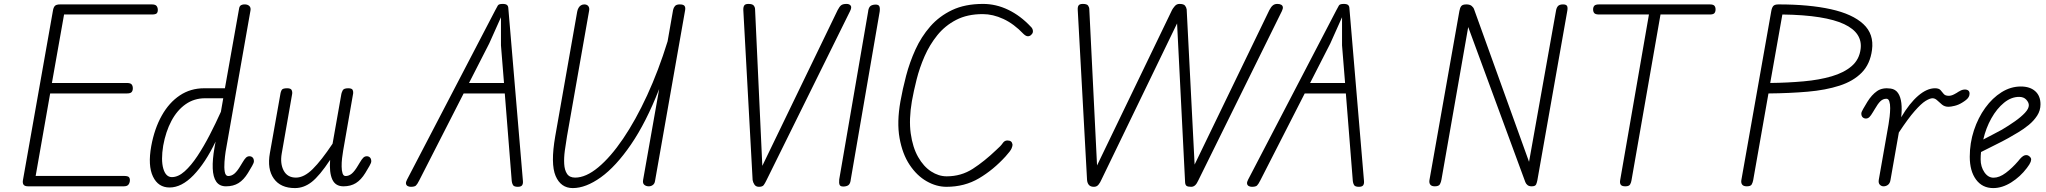

<svg xmlns="http://www.w3.org/2000/svg" viewBox="-20 -951 10444 980"><path d="M123.5 0Q106.5 0 100.5 -8Q94.5 -16 97 -31L250 -895.5Q252.5 -912 259.5 -920.2Q266.5 -928.5 287 -928.5H754.5Q773.5 -928.5 779.5 -920.2Q785.5 -912 785.5 -900.5Q785.5 -888.5 779.8 -882.8Q774 -877 754.5 -877H307L245 -527.5H627Q646 -527.5 652 -520Q658 -512.5 658 -500Q658 -488.5 652 -481.2Q646 -474 627 -474H236L162 -53H611.5Q631 -53 637 -47.8Q643 -42.5 643 -31.5Q643 -19.5 636.5 -9.8Q630 0 611.5 0Z M845.5 6Q787.5 6 760.8 -49.8Q734 -105.5 752 -205.5Q768.5 -295 805.8 -361.2Q843 -427.5 897.8 -464Q952.5 -500.5 1022 -500.5H1128L1200.5 -908Q1202.5 -920.5 1211.2 -925Q1220 -929.5 1231 -928.5Q1245 -928 1253 -920Q1261 -912 1258.5 -897.5L1131.5 -176.5Q1128 -154 1125.8 -124.8Q1123.5 -95.5 1127.2 -74Q1131 -52.5 1145 -52.5Q1162 -52.5 1176.8 -65Q1191.5 -77.5 1208.5 -106.5L1217 -120.5Q1227.5 -138.5 1235.2 -146Q1243 -153.5 1253 -153.5Q1263 -153.5 1269.5 -147Q1276 -140.5 1276 -127.5Q1276 -120 1266.8 -104Q1257.5 -88 1245.5 -68Q1224 -33 1197.5 -16.5Q1171 0 1133.5 0Q1100.5 0 1084 -23.5Q1067.5 -47 1065.8 -91.5Q1064 -136 1075 -198.5L1080.5 -228.5Q1028 -119 967.5 -56.5Q907 6 845.5 6ZM857.5 -47Q889.5 -47 922.5 -76.5Q955.5 -106 987.8 -154.8Q1020 -203.5 1050.5 -262.5Q1081 -321.5 1107.5 -380.5L1119.5 -449.5H1027Q971 -449.5 927.5 -419Q884 -388.5 855 -334Q826 -279.5 813 -207.5Q801 -134 813.5 -90.5Q826 -47 857.5 -47Z M1485.5 9Q1412 9 1377.5 -39.5Q1343 -88 1357.5 -169.5L1412 -476Q1413 -482 1417.5 -491.2Q1422 -500.5 1445.5 -500.5Q1464.5 -500.5 1468.8 -491Q1473 -481.5 1471.5 -473L1418 -167.5Q1409 -116 1428 -80.2Q1447 -44.5 1490.5 -44.5Q1532 -44.5 1576 -88Q1620 -131.5 1677.5 -217.5L1722.5 -472Q1723.5 -477.5 1728.8 -489Q1734 -500.5 1757 -500.5Q1776.5 -500.5 1780.2 -491.5Q1784 -482.5 1782.5 -474L1731.5 -182Q1728.5 -165.5 1726 -143.5Q1723.5 -121.5 1723.8 -100.8Q1724 -80 1728.5 -66.2Q1733 -52.5 1744 -52.5Q1761 -52.5 1775.8 -65Q1790.5 -77.5 1807.5 -106.5L1816 -120.5Q1826.5 -138.5 1834.2 -146Q1842 -153.5 1852 -153.5Q1862 -153.5 1868.5 -147Q1875 -140.5 1875 -127.5Q1875 -120 1865.8 -104Q1856.5 -88 1844.5 -68Q1823 -33 1796.5 -16.5Q1770 0 1733 0Q1692 0 1676 -35.2Q1660 -70.5 1665 -135Q1611 -53.5 1571 -22.2Q1531 9 1485.5 9Z M2077 2.5Q2067.5 2.5 2060.5 -1.5Q2053.5 -5.5 2052.2 -13.8Q2051 -22 2057.5 -34L2508 -899Q2516.5 -915.5 2521.2 -923.2Q2526 -931 2545.5 -931Q2561.5 -931 2567.8 -925.5Q2574 -920 2574.5 -910L2649 -28Q2650.5 -13.5 2645 -5.5Q2639.5 2.5 2623 2.5Q2603.5 2.5 2598.2 -6.8Q2593 -16 2592 -27L2556.5 -474H2346.5L2120 -30.5Q2110 -10.5 2103 -4Q2096 2.5 2077 2.5ZM2374 -527.5H2552.5L2537 -719.5V-863L2477 -729Z M2903.5 9Q2842.5 9 2816 -52.8Q2789.5 -114.5 2814 -255.5L2926 -891Q2928 -902 2932.8 -910.5Q2937.5 -919 2945.2 -923.8Q2953 -928.5 2963 -928.5Q2977 -928 2983.2 -919.2Q2989.5 -910.5 2987 -896.5L2874 -255Q2868 -219.5 2863 -182.5Q2858 -145.5 2859.8 -114.2Q2861.5 -83 2874.2 -63.8Q2887 -44.5 2915.5 -44.5Q2970.5 -44.5 3033.5 -96.8Q3096.5 -149 3160.5 -243.2Q3224.5 -337.5 3283 -464.2Q3341.5 -591 3387.5 -740L3415.5 -900Q3418 -912 3425.2 -920.2Q3432.5 -928.5 3449.5 -928.5Q3468 -928.5 3473.8 -921Q3479.5 -913.5 3477 -899L3323.5 -28Q3321.5 -13.5 3312.2 -6.8Q3303 0 3291.5 0Q3277.5 0 3268.5 -7.8Q3259.5 -15.5 3262.5 -32.5L3344.5 -496.5Q3277.5 -325.5 3200.5 -213.2Q3123.5 -101 3046.8 -46Q2970 9 2903.5 9Z M3854 2.5Q3838.5 2.5 3831 -8.5Q3823.5 -19.5 3821.5 -32L3774 -900Q3773.5 -915.5 3778.8 -923.2Q3784 -931 3800 -931Q3821 -931 3827.5 -922.2Q3834 -913.5 3834 -903.5L3871 -104.5L4255.5 -899.5Q4264.5 -917 4273.2 -924Q4282 -931 4301 -931Q4315.5 -931 4322 -922.2Q4328.5 -913.5 4319 -894.5L3892 -30.5Q3884.5 -15 3878 -6.2Q3871.5 2.5 3854 2.5Z M4322.5 -35Q4321 -18.5 4314 -9.5Q4307 -0.5 4288 1Q4270 2 4265.8 -7Q4261.5 -16 4263.5 -35L4411 -891.5Q4412.5 -908 4419.8 -917Q4427 -926 4445.5 -927.5Q4463.5 -928.5 4468 -919.5Q4472.5 -910.5 4470 -891.5Z M4811 2.5Q4759.5 2.5 4709.8 -25.8Q4660 -54 4623 -109.5Q4586 -165 4571.5 -246.2Q4557 -327.5 4576 -434Q4587 -496 4605 -564.5Q4623 -633 4652.5 -698Q4682 -763 4728 -815.8Q4774 -868.5 4840 -899.8Q4906 -931 4997.5 -931Q5064 -931 5126.2 -901Q5188.5 -871 5241 -815Q5250.5 -806.5 5252 -794.8Q5253.5 -783 5245.5 -775.5Q5239 -767 5228.2 -766Q5217.5 -765 5204.5 -777.5Q5155 -829.5 5101.5 -854.2Q5048 -879 4996 -879Q4917.5 -879 4860.5 -849.5Q4803.5 -820 4764.2 -771.2Q4725 -722.5 4699.2 -663.8Q4673.5 -605 4658.5 -545.2Q4643.5 -485.5 4634.5 -435Q4618.5 -341.5 4628.5 -270Q4638.5 -198.5 4666.2 -149.8Q4694 -101 4732.5 -76Q4771 -51 4812 -51Q4886 -51 4945.5 -89.5Q5005 -128 5065 -185.5Q5088.5 -206 5097.8 -220Q5107 -234 5121.5 -234Q5133.5 -234 5139.8 -229.2Q5146 -224.5 5148 -214Q5149 -207.5 5143.5 -194Q5138 -180.5 5112.5 -152.5Q5050 -84 4976.8 -40.8Q4903.5 2.5 4811 2.5Z M5563.5 2.5Q5546.5 2.5 5538.2 -6.8Q5530 -16 5528.5 -32L5481 -900Q5480 -915.5 5485.2 -923.2Q5490.5 -931 5507 -931Q5528 -931 5534 -922.2Q5540 -913.5 5540 -903.5L5579.5 -106.5L5962.5 -900.5Q5966 -907.5 5975.8 -919.2Q5985.5 -931 6000 -931Q6022 -931 6028.8 -922Q6035.5 -913 6037 -903L6077.5 -111L6459 -899.5Q6467.5 -916 6476.8 -923.5Q6486 -931 6499.5 -931Q6511.5 -931 6519 -927Q6526.5 -923 6527.8 -915Q6529 -907 6523 -894.5L6096.5 -30.5Q6089 -13.5 6080.2 -5.5Q6071.5 2.5 6060 2.5Q6043 2.5 6036.5 -2.2Q6030 -7 6029 -19.5L5988 -831.5L5601 -32Q5596 -20 5587.2 -8.8Q5578.5 2.5 5563.5 2.5Z M6370 2.5Q6360.5 2.5 6353.5 -1.5Q6346.5 -5.5 6345.2 -13.8Q6344 -22 6350.5 -34L6801 -899Q6809.5 -915.5 6814.2 -923.2Q6819 -931 6838.5 -931Q6854.5 -931 6860.8 -925.5Q6867 -920 6867.5 -910L6942 -28Q6943.5 -13.5 6938 -5.5Q6932.5 2.5 6916 2.5Q6896.5 2.5 6891.2 -6.8Q6886 -16 6885 -27L6849.5 -474H6639.5L6413 -30.5Q6403 -10.5 6396 -4Q6389 2.5 6370 2.5ZM6667 -527.5H6845.5L6830 -719.5V-863L6770 -729Z M7303.5 0Q7287.5 0 7280.8 -8.2Q7274 -16.5 7276 -31L7429 -895Q7432 -912 7438.8 -920.2Q7445.5 -928.5 7465 -928.5Q7482 -928.5 7491.5 -920.8Q7501 -913 7504 -903.5L7784.5 -125L7922 -895.5Q7924.5 -911.5 7932.2 -920Q7940 -928.5 7958 -928.5Q7975 -928.5 7979 -919.5Q7983 -910.5 7979 -891.5L7827 -31Q7825 -20 7820.8 -10Q7816.5 0 7798 0Q7784.5 0 7776.8 -6.2Q7769 -12.5 7765.5 -21.5L7474 -813L7337.5 -34.5Q7335.5 -22 7329.8 -11Q7324 0 7303.5 0Z M8276 0Q8258.5 0 8252.8 -8Q8247 -16 8249.5 -31L8396.5 -877H8142.5Q8123.5 -877 8117.5 -884Q8111.5 -891 8111.5 -903Q8111.5 -914.5 8117.5 -921.5Q8123.5 -928.5 8142.5 -928.5H8707Q8725 -928.5 8730.8 -921.5Q8736.5 -914.5 8736.5 -903Q8736.5 -891 8730.8 -884Q8725 -877 8707 -877H8455.5L8307.5 -31Q8306 -20 8300.5 -10Q8295 0 8276 0Z M8896 0Q8879.5 0 8872.8 -8.2Q8866 -16.5 8868 -31L9021 -895Q9024 -912 9031 -920.2Q9038 -928.5 9058 -928.5Q9214 -928.5 9324.8 -904Q9435.5 -879.5 9490.8 -828.2Q9546 -777 9535 -696Q9525.5 -624 9482.5 -580.2Q9439.5 -536.5 9369.2 -513.8Q9299 -491 9206.8 -483Q9114.5 -475 9006.5 -474L8928.5 -31Q8926.5 -20 8921.2 -10Q8916 0 8896 0ZM9015.5 -527.5Q9105.5 -528.5 9185.8 -535.8Q9266 -543 9329.2 -561.5Q9392.5 -580 9431.5 -613.8Q9470.5 -647.5 9477 -701.5Q9482 -741.5 9461.5 -773.2Q9441 -805 9392.8 -827.8Q9344.5 -850.5 9266.2 -863Q9188 -875.5 9077.5 -877Z M9594 0Q9583 0 9575 -8.2Q9567 -16.5 9569.5 -32.5L9619.5 -316.5Q9622.5 -333.5 9625 -355.8Q9627.5 -378 9627.8 -398.8Q9628 -419.5 9623.5 -433.2Q9619 -447 9608.5 -447Q9591.5 -447 9578.2 -434.5Q9565 -422 9548.5 -393L9540 -379Q9529.5 -361 9521.8 -353.5Q9514 -346 9504 -346Q9494 -346 9487.2 -352.5Q9480.5 -359 9480.5 -371.5Q9480.5 -379 9490 -395.2Q9499.5 -411.5 9511.5 -431.5Q9533.5 -467 9560.8 -486Q9588 -505 9630.5 -499Q9654.5 -495.5 9667.8 -476.2Q9681 -457 9684.8 -425.2Q9688.5 -393.5 9684 -352.5Q9726.5 -424.5 9771 -462.5Q9815.5 -500.5 9856.5 -500.5Q9876.5 -500.5 9884.8 -491Q9893 -481.5 9900.8 -471.8Q9908.5 -462 9927 -462Q9939.5 -462 9954 -469.5Q9968.5 -477 9976 -482.5Q9989.5 -491.5 10002.5 -493.5Q10015.5 -495.5 10024.2 -490.5Q10033 -485.5 10033 -473.5Q10033 -463.5 10028.2 -455.5Q10023.5 -447.5 10015 -440.8Q10006.5 -434 9995 -427Q9976.5 -415.5 9956.8 -410.8Q9937 -406 9925.5 -406Q9906 -406 9892.5 -417Q9879 -428 9867.8 -438.8Q9856.5 -449.5 9844 -449.5Q9830.5 -449.5 9808.2 -435.8Q9786 -422 9752.8 -384.2Q9719.5 -346.5 9672 -274.5L9629.5 -33Q9627 -16 9617 -8Q9607 0 9594 0Z M10154 9Q10098 9 10066 -34.5Q10034 -78 10034 -151Q10034 -221 10055.2 -285.5Q10076.5 -350 10113 -400.5Q10149.5 -451 10196.2 -480.2Q10243 -509.5 10294.5 -509.5Q10341.5 -509.5 10368.2 -485.5Q10395 -461.5 10395 -418.5Q10395 -387 10378 -360.8Q10361 -334.5 10335 -313.2Q10309 -292 10281.2 -275.5Q10253.5 -259 10231.5 -246.5Q10202 -230 10160.8 -209.8Q10119.5 -189.5 10091.5 -175Q10090.5 -166 10090 -156.8Q10089.5 -147.5 10089.5 -138Q10089.5 -100 10108.5 -72Q10127.5 -44 10155.5 -44Q10185 -44 10217.8 -68.5Q10250.5 -93 10281 -128.5Q10300.5 -154 10313.8 -158Q10327 -162 10336.5 -154.5Q10343.5 -150 10346.2 -143.2Q10349 -136.5 10344.8 -124.8Q10340.5 -113 10325.5 -93.5Q10292 -49 10245.8 -20Q10199.5 9 10154 9ZM10103 -239Q10124.5 -250.5 10150 -263.5Q10175.5 -276.5 10198 -289Q10233.5 -310 10265 -332.2Q10296.5 -354.5 10316 -375.5Q10335.5 -396.5 10335.5 -414Q10335.5 -428 10322.5 -442.2Q10309.5 -456.5 10286 -456.5Q10245.5 -456.5 10208.8 -426.5Q10172 -396.5 10144.2 -347Q10116.5 -297.5 10103 -239Z"/></svg>

Font: Edu AU VIC WA NT Pre
Style: Regular
Weight: 400
Designer: Tina and Corey Anderson, Eben Sorkin, Mirko Velimirovic
Foundry: Google for Education
Version: Version 1.001